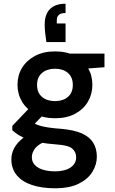

<svg xmlns="http://www.w3.org/2000/svg" viewBox="-20 -784 618 1031"><path d="M275 227Q205 227 152 209.5Q99 192 70 157Q41 122 41 71Q41 40 56.5 11Q72 -18 103.5 -42.5Q135 -67 183 -86L235 -29Q188 -12 169.5 11.5Q151 35 151 60Q151 85 167 102Q183 119 211 127.5Q239 136 275 136Q310 136 335.5 127Q361 118 375 101Q389 84 389 61Q389 32 368 14Q347 -4 287 -8Q234 -12 195 -19Q156 -26 127.5 -36.5Q99 -47 79 -59.5Q59 -72 46 -85V-108L150 -217L233 -188L121 -74L152 -129Q162 -123 172.5 -117.5Q183 -112 199.5 -107.5Q216 -103 242.5 -99Q269 -95 311 -92Q378 -86 419.5 -67.5Q461 -49 480.5 -17.5Q500 14 500 58Q500 100 476 139Q452 178 402.5 202.5Q353 227 275 227ZM276 -149Q213 -149 167.5 -173.5Q122 -198 98 -238.5Q74 -279 74 -329Q74 -379 98 -419Q122 -459 167.5 -483.5Q213 -508 276 -508Q339 -508 384 -483.5Q429 -459 452.5 -419Q476 -379 476 -329Q476 -279 452.5 -238.5Q429 -198 384 -173.5Q339 -149 276 -149ZM275 -241Q318 -241 344.5 -263.5Q371 -286 371 -328Q371 -370 344.5 -392.5Q318 -415 276 -415Q233 -415 206 -392.5Q179 -370 179 -328Q179 -286 206 -263.5Q233 -241 275 -241ZM356 -409 333 -496H541V-423ZM332 -764V-714Q308 -714 296.5 -704.5Q285 -695 285 -676V-658H332V-558H229Q225 -586 222.5 -608Q220 -630 220 -652Q220 -707 248.5 -735.5Q277 -764 332 -764Z"/></svg>

Font: DM Sans 28pt SemiBold
Style: Regular
Weight: 600
Version: Version 4.004;gftools[0.9.30]